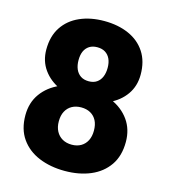

<svg xmlns="http://www.w3.org/2000/svg" viewBox="-109 -808 796 905"><g transform="rotate(15 289.0 -355.5)"><path d="M290 9.8Q219.7 9.8 163.8 -13.4Q107.9 -36.6 75.7 -82.5Q43.5 -128.4 43.5 -196.3Q43.5 -257.8 75.7 -302.5Q107.9 -347.2 163.6 -371.3Q219.2 -395.5 289.1 -395.5Q359.4 -395.5 414.8 -371.3Q470.2 -347.2 502 -302.5Q533.7 -257.8 533.7 -196.3Q533.7 -128.4 502 -82.5Q470.2 -36.6 415.3 -13.4Q360.4 9.8 290 9.8ZM290 -118.2Q315.9 -118.2 335 -129.4Q354 -140.6 364.3 -160.9Q374.5 -181.2 374.5 -209Q374.5 -238.3 364 -258.3Q353.5 -278.3 334.2 -289.1Q314.9 -299.8 289.1 -299.8Q263.2 -299.8 243.9 -289.1Q224.6 -278.3 213.9 -258.3Q203.1 -238.3 203.1 -209Q203.1 -181.2 213.9 -160.9Q224.6 -140.6 244.1 -129.4Q263.7 -118.2 290 -118.2ZM290 -335Q222.7 -335 170.4 -358.4Q118.2 -381.8 88.4 -423.6Q58.6 -465.3 58.6 -521Q58.6 -585.9 88.1 -630.6Q117.7 -675.3 169.7 -698.2Q221.7 -721.2 288.6 -721.2Q356.4 -721.2 408.4 -698.2Q460.4 -675.3 489.7 -630.6Q519 -585.9 519 -521Q519 -465.3 489.7 -423.6Q460.4 -381.8 408.9 -358.4Q357.4 -335 290 -335ZM290 -427.7Q313.5 -427.7 329.1 -438.5Q344.7 -449.2 352.5 -468Q360.4 -486.8 360.4 -511.7Q360.4 -537.1 352.1 -555.2Q343.8 -573.2 327.9 -583.3Q312 -593.3 288.6 -593.3Q266.1 -593.3 250.2 -583.3Q234.4 -573.2 226.3 -555.4Q218.3 -537.6 218.3 -511.7Q218.3 -486.8 226.3 -468Q234.4 -449.2 250.2 -438.5Q266.1 -427.7 290 -427.7Z"/></g></svg>

Font: Heebo ExtraBold
Style: Regular
Weight: 800
Designer: Oded Ezer
Foundry: Ezer Type House
Version: Version 3.100